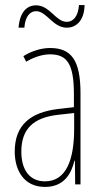

<svg xmlns="http://www.w3.org/2000/svg" viewBox="-20 -726 406 756"><path d="M53 -617H76C79 -662 99 -682 122 -682C164 -682 188 -617 243 -617C280 -617 312 -645 313 -706H291C288 -664 270 -640 243 -640C199 -640 177 -705 122 -705C87 -705 58 -680 53 -617ZM177 -537C143 -537 104 -525 72 -505L83 -483C120 -505 153 -512 177 -512C244 -512 271 -475 271 -355V-304L210 -297C100 -284 38 -234 38 -129C38 -57 73 10 157 10C233 10 261 -43 273 -93H275L276 0H297V-358C297 -489 261 -537 177 -537ZM209 -274 272 -281V-220C272 -97 241 -12 157 -12C99 -12 64 -54 64 -129C64 -217 110 -263 209 -274Z"/></svg>

Font: Noto Sans Myanmar ExtraCondensed Thin
Style: Regular
Weight: 100
Width: 2
Designer: Monotype Design Team
Foundry: Monotype Imaging Inc.
Version: Version 2.107